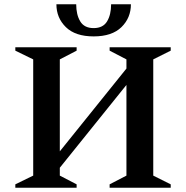

<svg xmlns="http://www.w3.org/2000/svg" viewBox="-20 -882 875 902"><path d="M52 0V-16L136 -57V-603L52 -644V-660H340V-644L261 -603V-171L574 -560V-603L495 -644V-660H782V-644L700 -603V-57L782 -16V0H495V-16L574 -57V-483L261 -94V-57L340 -16V0ZM420 -711Q334 -711 289.5 -754.5Q245 -798 245 -862H338Q338 -813 357 -781.5Q376 -750 420 -750Q464 -750 483 -781.5Q502 -813 502 -862H595Q595 -798 550.5 -754.5Q506 -711 420 -711Z"/></svg>

Font: Spectral SemiBold
Style: Regular
Weight: 600
Designer: Jean-Baptiste Levee
Foundry: Production Type
Version: Version 2.001